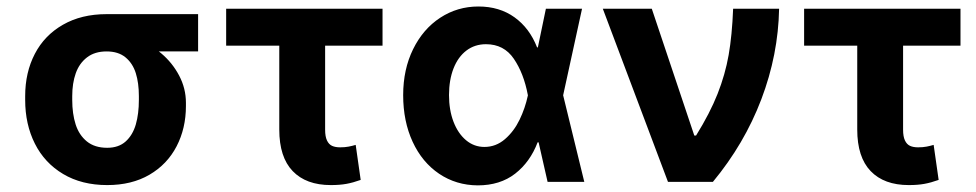

<svg xmlns="http://www.w3.org/2000/svg" viewBox="-20 -557 2988 588"><path d="M306.4 -513.7Q312.7 -511.6 319.2 -505.7Q325.6 -499.7 332.8 -491.2Q340.7 -478.6 349.3 -468.8Q357.9 -459 370.9 -449.8Q384 -440.5 401 -435.1Q439.7 -422.4 473.7 -393.7Q507.8 -365 528.6 -325.6Q549.4 -286.2 549.4 -242.2V-232.4Q549.4 -164 520.8 -108.9Q492.1 -53.7 437.9 -22Q383.6 9.8 308.3 9.8Q230.3 9.8 173.4 -24.1Q116.5 -58 86.8 -117.1Q57.1 -176.2 57.1 -251V-262.7Q57.1 -335.1 86.6 -391.9Q116.1 -448.8 172.7 -481.2Q229.3 -513.7 306.4 -513.7ZM308.3 -104.4Q343.3 -104.4 364.9 -123.8Q386.4 -143.2 395.9 -175.8Q405.3 -208.5 405.3 -251V-262.7Q405.3 -302.7 395.9 -332.9Q386.4 -363.1 364.4 -381.3Q342.3 -399.5 306.4 -399.5Q270.2 -399.5 246.5 -381.3Q222.8 -363.1 212 -332.6Q201.2 -302.1 201.2 -262.7V-251Q201.2 -208.5 211.7 -175.8Q222.2 -143.2 246.1 -123.8Q270 -104.4 308.3 -104.4ZM586.7 -399.5H306.4V-513.7H586.7Z M1151.5 -417.2H672.6V-530.3H1151.5ZM975.7 -530.3V-159.7Q975.7 -139 981.3 -127Q986.9 -115 996.8 -110.4Q1006.7 -105.8 1021.8 -105.8Q1036.3 -105.8 1047.7 -108Q1059.1 -110.2 1069.3 -113.3L1084.6 -6Q1060.9 2.5 1040.7 6.1Q1020.5 9.8 993.1 9.8Q917.5 9.8 876.4 -33Q835.3 -75.7 835.3 -160.3V-530.3Z M1214.7 -265.6Q1214.7 -344.7 1245.2 -406.5Q1275.6 -468.3 1328.2 -502.7Q1380.8 -537.1 1445.2 -537.1Q1509.6 -537.1 1555.7 -504Q1601.8 -470.9 1624.8 -411.9H1668.1L1704.3 -266.6L1769.4 0H1657L1596.4 -266.6Q1584 -332.4 1553.6 -377Q1523.3 -421.6 1468.3 -421.6Q1434 -421.6 1408.4 -402.2Q1382.8 -382.8 1368.9 -347.4Q1355.1 -311.9 1355.1 -265.9Q1355.1 -220.3 1368.8 -184.3Q1382.6 -148.3 1407.2 -127.6Q1431.8 -107 1463.6 -107Q1498.8 -107 1526.5 -130.9Q1554.1 -154.8 1571.2 -190.3Q1588.3 -225.8 1596.4 -263.7L1651.8 -530.3H1762.5L1704.3 -263.7L1668.1 -121.2H1626.5Q1603.7 -61 1557.6 -25.1Q1511.4 10.7 1443.1 10.7Q1377.1 10.3 1324.9 -24.8Q1272.7 -60 1243.7 -122.8Q1214.7 -185.5 1214.7 -265.6Z M1826.1 -530.3H1976.1L2106.3 -141.9H2111.7Q2154.3 -210.6 2177.6 -269.6Q2200.9 -328.6 2211.5 -388.7Q2222 -448.8 2225.2 -530.3H2366Q2363.4 -389.4 2311.6 -253Q2259.8 -116.6 2163.2 0H2025.7Z M2921.5 -417.2H2442.6V-530.3H2921.5ZM2745.7 -530.3V-159.7Q2745.7 -139 2751.3 -127Q2756.9 -115 2766.8 -110.4Q2776.7 -105.8 2791.8 -105.8Q2806.3 -105.8 2817.7 -108Q2829.2 -110.2 2839.3 -113.3L2854.6 -6Q2830.9 2.5 2810.7 6.1Q2790.6 9.8 2763.1 9.8Q2687.5 9.8 2646.4 -33Q2605.3 -75.7 2605.3 -160.3V-530.3Z"/></svg>

Font: Pretendard JP Variable
Style: Regular
Weight: 400
Designer: Base glyphs from Inter by Rasmus Andersson; Hangul glyphs from Noto Sans CJK(Source Han Sans) by Jang Soo-young and Kang
Foundry: Kil Hyung-jin
Version: Version 1.307;Glyphs 3.2 (3192)